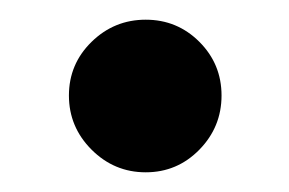

<svg xmlns="http://www.w3.org/2000/svg" viewBox="-20 -375 294 195"><path d="M73 -223Q50 -246 50 -278Q50 -310 73 -332.5Q96 -355 128 -355Q160 -355 182.5 -332.5Q205 -310 205 -278Q205 -246 182.5 -223Q160 -200 128 -200Q96 -200 73 -223Z"/></svg>

Font: Hind Semibold
Style: Regular
Weight: 600
Designer: Manushi Parikh, Satya Rajpurohit
Foundry: Indian Type Foundry
Version: Version 1.201;PS 1.0;hotconv 1.0.78;makeotf.lib2.5.61930; tt